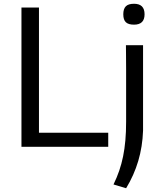

<svg xmlns="http://www.w3.org/2000/svg" viewBox="-20 -780 860 1020"><path d="M692 -649Q662 -649 648.5 -662Q635 -675 635 -704Q635 -733 648.5 -746.5Q662 -760 692 -760Q748 -760 748 -704Q748 -649 692 -649ZM583 200Q601 163 613.5 126.5Q626 90 634 50.5Q642 11 646 -34Q650 -79 650 -134Q650 -139 650 -167Q650 -195 650 -235Q650 -275 650 -322Q650 -369 650 -412.5Q650 -456 649.5 -490.5Q649 -525 649 -540H740V-86Q737 -1 714.5 75Q692 151 650 220ZM94 -740H187V-75H555V0H94Z"/></svg>

Font: Encode Sans Wide
Style: Regular
Weight: 400
Designer: Pablo Impallari, Andres Torresi
Foundry: Pablo Impallari, Andres Torresi
Version: Version 1.000; ttfautohint (v1.00) -l 8 -r 50 -G 200 -x 14 -